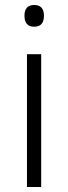

<svg xmlns="http://www.w3.org/2000/svg" viewBox="-20 -749 273 769"><path d="M117 -729Q156 -729 156 -686Q156 -642 117 -642Q78 -642 78 -686Q78 -729 117 -729ZM145 -532V0H88V-532Z"/></svg>

Font: Noto Sans Tamil Light
Style: Regular
Weight: 300
Designer: Jelle Bosma - Monotype Design Team
Foundry: Monotype Imaging Inc.
Version: Version 2.004; ttfautohint (v1.8.4.7-5d5b)